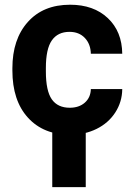

<svg xmlns="http://www.w3.org/2000/svg" viewBox="-20 -558 561 809"><path d="M273.9 -104Q313 -104 337.4 -125.5Q361.8 -147 362.8 -182.6H495.1Q494.6 -128.9 465.8 -84.2Q437 -39.6 387 -14.9Q336.9 9.8 276.4 9.8Q163.1 9.8 97.7 -62.3Q32.2 -134.3 32.2 -261.2V-270.5Q32.2 -392.6 97.2 -465.3Q162.1 -538.1 275.4 -538.1Q374.5 -538.1 434.3 -481.7Q494.1 -425.3 495.1 -331.5H362.8Q361.8 -372.6 337.4 -398.2Q313 -423.8 272.9 -423.8Q223.6 -423.8 198.5 -387.9Q173.3 -352.1 173.3 -271.5V-256.8Q173.3 -175.3 198.2 -139.6Q223.1 -104 273.9 -104ZM341.3 230.5H200.2V-43.9H341.3Z"/></svg>

Font: RobotoInd
Style: Bold
Weight: 700
Designer: Google
Version: Version 2.001150; 2014